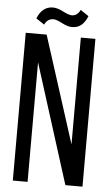

<svg xmlns="http://www.w3.org/2000/svg" viewBox="-57 -868 523 906"><g transform="rotate(5 204.5 -415.0)"><path d="M288 -830 327 -804Q304 -746 256 -746Q235 -745 206.5 -760Q178 -775 164 -775Q136 -775 122 -746L83 -772Q106 -830 157 -830Q178 -830 206 -815.5Q234 -801 248 -801Q274 -801 288 -830ZM109 -566V0H39V-700H138L300 -194V-700H369V0H288Z"/></g></svg>

Font: TypoPRO Bebas Neue
Style: Regular
Weight: 400
Designer: Ryoichi Tsunekawa
Foundry: Ryoichi Tsunekawa
Version: Version 001.003